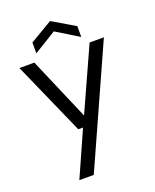

<svg xmlns="http://www.w3.org/2000/svg" viewBox="-165 -787 886 1100"><g transform="rotate(-20 278.0 -237.0)"><path d="M124 220 247 -56H218L21 -501H112L276 -119L449 -501H536L212 220ZM141 -547V-613L278 -694L415 -613V-547L278 -631Z"/></g></svg>

Font: DM Sans 17pt
Style: Regular
Weight: 400
Version: Version 4.004;gftools[0.9.30]